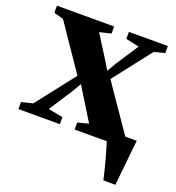

<svg xmlns="http://www.w3.org/2000/svg" viewBox="-132 -626 835 910"><g transform="rotate(20 285.0 -171.5)"><path d="M490.5 180Q487 162.5 480.5 137Q474 111.5 466.8 84.2Q459.5 57 452.5 34Q445.5 11 441.5 -2L417 -50.5H575Q573 -33 570.5 -9Q568 15 565.2 41.8Q562.5 68.5 559.8 94.5Q557 120.5 554.8 142.8Q552.5 165 551 180ZM53.5 -49.5 205.5 -244 49 -473.5 0.5 -487.5V-523H289V-487.5L231 -473.5L300.5 -363.5L330 -314.5L356 -359L430.5 -473L363.5 -487.5V-523H560V-487.5L506 -473.5L357.5 -283L518 -49.5L567.5 -35.5V0H280V-35.5L335 -49.5L266 -161.5L234.5 -212.5L208 -167L131.5 -49.5L205.5 -35.5V0H-3.5V-35.5Z"/></g></svg>

Font: Merriweather 96pt ExtraBold
Style: Regular
Weight: 800
Version: Version 2.100